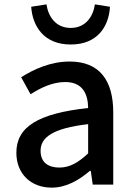

<svg xmlns="http://www.w3.org/2000/svg" viewBox="-20 -846 615 880"><path d="M217 14C283 14 342 -20 392 -63H396L405 0H499V-331C499 -478 436 -564 299 -564C211 -564 134 -528 77 -492L120 -414C167 -444 221 -470 279 -470C360 -470 383 -414 384 -351C155 -326 55 -265 55 -146C55 -49 122 14 217 14ZM252 -78C203 -78 166 -100 166 -155C166 -216 221 -258 384 -277V-143C339 -101 300 -78 252 -78ZM304 -642C428 -642 479 -726 484 -815L415 -826C407 -771 373 -718 304 -718C235 -718 201 -771 193 -826L123 -815C129 -726 181 -642 304 -642Z"/></svg>

Font: ChiuKong Gothic CL Medium
Style: Regular
Weight: 500
Designer: Ryoko NISHIZUKA 西塚涼子 (kana, bopomofo & ideographs); Paul D. Hunt (Latin, Greek & Cyrillic); Sandoll Communications 산돌커뮤니
Foundry: Adobe
Version: Version 1.300